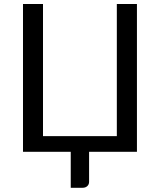

<svg xmlns="http://www.w3.org/2000/svg" viewBox="-20 -736 776 931"><path d="M644 -716.5V0H412V145.5Q412 158.5 403.2 166.5Q394.5 174.5 381 174.5H323V0H91.5V-716.5H188.5V-76H546.5V-716.5Z"/></svg>

Font: Lato
Style: Regular
Weight: 400
Designer: Lukasz Dziedzic with Adam Twardoch and Botio Nikoltchev
Foundry: tyPoland Lukasz Dziedzic
Version: Version 2.015; 2015-08-06; http://www.latofonts.com/